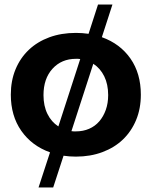

<svg xmlns="http://www.w3.org/2000/svg" viewBox="-20 -689 673 852"><path d="M432 -524Q513 -495 559 -429Q605 -363 605 -269Q605 -207 584 -156.5Q563 -106 525.5 -70Q488 -34 434.5 -14Q381 6 317 6Q303 6 289 5Q275 4 262 2L216 143H151L202 -13Q121 -42 74.5 -108.5Q28 -175 28 -269Q28 -331 49 -381.5Q70 -432 108 -468Q146 -504 199 -523.5Q252 -543 317 -543Q331 -543 345 -542Q359 -541 373 -539L415 -669H479ZM173 -267Q173 -219 190.5 -183.5Q208 -148 239 -128L336 -427Q331 -428 326.5 -428Q322 -428 317 -428Q253 -428 213 -384Q173 -340 173 -267ZM317 -106Q349 -106 375.5 -117.5Q402 -129 420.5 -150.5Q439 -172 449.5 -201.5Q460 -231 460 -267Q460 -315 442.5 -350.5Q425 -386 394 -406L297 -107Q302 -106 307 -106Q312 -106 317 -106Z"/></svg>

Font: Montserrat Semi Bold
Style: Regular
Weight: 600
Designer: Julieta Ulanovsky
Foundry: Julieta Ulanovsky
Version: Version 3.001 September 28, 2015